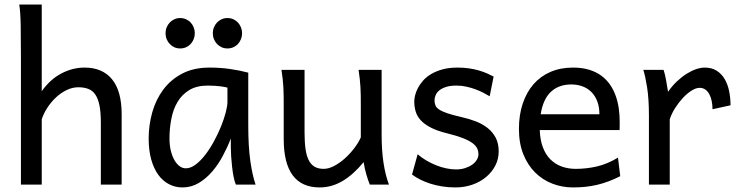

<svg xmlns="http://www.w3.org/2000/svg" viewBox="-20 -801 3194 833"><path d="M417.5 0V-268.6Q417.5 -314.5 411.4 -344.2Q405.3 -374 393.1 -391.4Q380.9 -408.7 362.5 -415.5Q344.2 -422.4 319.8 -422.4Q293.5 -422.4 268.3 -409.9Q243.2 -397.5 222.2 -377.7Q201.2 -357.9 185.1 -333Q168.9 -308.1 161.1 -283.2V0H70.8V-551.8Q70.8 -630.9 69.8 -690.2Q68.8 -749.5 63.5 -781.2H161.1V-405.3Q197.3 -456.5 246.1 -482.2Q294.9 -507.8 346.7 -507.8Q424.8 -507.8 466.3 -456.8Q507.8 -405.8 507.8 -305.2V0Z M966.8 -420.9Q960.9 -422.4 953.6 -423.8Q946.3 -425.3 936.3 -426.5Q926.3 -427.7 912.8 -428.7Q899.4 -429.7 881.3 -429.7Q833.5 -429.7 801.5 -410.4Q769.5 -391.1 750.5 -359.1Q731.4 -327.1 723.4 -285.6Q715.3 -244.1 715.3 -200.2Q715.3 -171.9 720.9 -148.2Q726.6 -124.5 736.3 -107.2Q746.1 -89.8 758.8 -80.3Q771.5 -70.8 786.1 -70.8Q807.6 -70.8 829.3 -87.4Q851.1 -104 871.1 -130.1Q891.1 -156.2 908.7 -188.7Q926.3 -221.2 939.2 -253.2Q952.1 -285.2 959.5 -313.5Q966.8 -341.8 966.8 -358.9ZM1003.4 0Q998 -11.7 993.9 -32.2Q989.7 -52.7 987.1 -75.9Q984.4 -99.1 982.9 -122.1Q981.4 -145 981.4 -161.1V-200.2Q966.8 -162.1 946.5 -124.3Q926.3 -86.4 900.1 -56.2Q874 -25.9 841.8 -6.8Q809.6 12.2 771.5 12.2Q740.7 12.2 713.9 -1.5Q687 -15.1 667.2 -42Q647.5 -68.8 636.2 -108.6Q625 -148.4 625 -200.2Q625 -258.3 640.6 -313.7Q656.2 -369.1 688.5 -412.4Q720.7 -455.6 770.5 -481.7Q820.3 -507.8 888.7 -507.8Q936 -507.8 978 -501.7Q1020 -495.6 1057.1 -485.8V-258.8Q1057.1 -166.5 1065.9 -103.8Q1074.7 -41 1088.9 0ZM698.2 -656.7Q698.2 -670.4 703.1 -682.4Q708 -694.3 716.6 -703.4Q725.1 -712.4 736.6 -717.5Q748 -722.7 761.7 -722.7Q775.4 -722.7 787.1 -717.5Q798.8 -712.4 807.1 -703.4Q815.4 -694.3 820.3 -682.4Q825.2 -670.4 825.2 -656.7Q825.2 -643.1 820.3 -631.1Q815.4 -619.1 807.1 -610.1Q798.8 -601.1 787.1 -595.9Q775.4 -590.8 761.7 -590.8Q748 -590.8 736.6 -595.9Q725.1 -601.1 716.6 -610.1Q708 -619.1 703.1 -631.1Q698.2 -643.1 698.2 -656.7ZM903.3 -656.7Q903.3 -670.4 908.2 -682.4Q913.1 -694.3 921.6 -703.4Q930.2 -712.4 941.7 -717.5Q953.1 -722.7 966.8 -722.7Q980.5 -722.7 992.2 -717.5Q1003.9 -712.4 1012.2 -703.4Q1020.5 -694.3 1025.4 -682.4Q1030.3 -670.4 1030.3 -656.7Q1030.3 -643.1 1025.4 -631.1Q1020.5 -619.1 1012.2 -610.1Q1003.9 -601.1 992.2 -595.9Q980.5 -590.8 966.8 -590.8Q953.1 -590.8 941.7 -595.9Q930.2 -601.1 921.6 -610.1Q913.1 -619.1 908.2 -631.1Q903.3 -643.1 903.3 -656.7Z M1584.5 0Q1581.1 -8.3 1577.1 -19.5Q1573.2 -30.8 1569.6 -43.5Q1565.9 -56.2 1562.7 -70.1Q1559.6 -84 1557.6 -97.7Q1513.2 -43.5 1466.1 -15.6Q1418.9 12.2 1367.2 12.2Q1210.9 12.2 1210.9 -197.8V-341.8Q1210.9 -365.2 1210.7 -384.3Q1210.4 -403.3 1209.5 -421.1Q1208.5 -439 1206.5 -457.5Q1204.6 -476.1 1201.2 -498H1301.3V-227.1Q1301.3 -185.5 1305.4 -155.5Q1309.6 -125.5 1319.3 -106.2Q1329.1 -86.9 1345 -77.6Q1360.8 -68.4 1384.3 -68.4Q1405.8 -68.4 1430.2 -81.3Q1454.6 -94.2 1476.8 -114.3Q1499 -134.3 1517.3 -158.4Q1535.6 -182.6 1545.4 -205.1V-341.8Q1545.4 -365.7 1545.2 -385Q1544.9 -404.3 1543.9 -421.9Q1543 -439.5 1541 -457.5Q1539.1 -475.6 1535.6 -498H1635.7V-219.7Q1635.7 -148.4 1643.8 -95Q1651.9 -41.5 1667.5 0Z M2104.5 -383.3Q2092.3 -390.6 2076.7 -398.7Q2061 -406.7 2042.7 -413.6Q2024.4 -420.4 2003.7 -425Q1982.9 -429.7 1960.4 -429.7Q1933.6 -429.7 1915.3 -423.8Q1897 -418 1886 -408.9Q1875 -399.9 1870.1 -388.4Q1865.2 -377 1865.2 -366.2Q1865.2 -353.5 1869.1 -343.8Q1873 -334 1885.5 -325.7Q1897.9 -317.4 1920.9 -309.6Q1943.8 -301.8 1982.4 -293Q2015.6 -285.6 2044.9 -274.2Q2074.2 -262.7 2096.2 -245.1Q2118.2 -227.5 2130.9 -202.9Q2143.6 -178.2 2143.6 -144Q2143.6 -110.8 2128.9 -82.5Q2114.3 -54.2 2088.9 -33Q2063.5 -11.7 2029.3 0.2Q1995.1 12.2 1955.6 12.2Q1925.8 12.2 1898.2 7.8Q1870.6 3.4 1846.4 -4.4Q1822.3 -12.2 1802.2 -22.5Q1782.2 -32.7 1767.6 -43.9L1792 -131.8Q1808.6 -117.2 1829.3 -105Q1850.1 -92.8 1872.1 -84Q1894 -75.2 1916.3 -70.6Q1938.5 -65.9 1958 -65.9Q1979.5 -65.9 1997.3 -71.5Q2015.1 -77.1 2028.1 -86.2Q2041 -95.2 2048.3 -107.2Q2055.7 -119.1 2055.7 -131.8Q2055.7 -145.5 2050 -157.5Q2044.4 -169.4 2029.5 -180.4Q2014.6 -191.4 1988.5 -201.7Q1962.4 -211.9 1921.4 -222.2Q1877 -232.9 1848.9 -247.6Q1820.8 -262.2 1804.9 -279.8Q1789.1 -297.4 1783.2 -317.9Q1777.3 -338.4 1777.3 -361.3Q1777.3 -372.6 1781 -387.7Q1784.7 -402.8 1793.2 -419.2Q1801.8 -435.5 1815.7 -451.4Q1829.6 -467.3 1850.6 -479.7Q1871.6 -492.2 1899.9 -500Q1928.2 -507.8 1965.3 -507.8Q1991.7 -507.8 2014.9 -504.4Q2038.1 -501 2057.4 -495.4Q2076.7 -489.7 2092.8 -482.7Q2108.9 -475.6 2121.6 -468.8Z M2321.8 -236.8Q2323.2 -193.8 2335.2 -162.1Q2347.2 -130.4 2367.9 -109.6Q2388.7 -88.9 2416.7 -78.6Q2444.8 -68.4 2478 -68.4Q2525.4 -68.4 2570.8 -79.1Q2616.2 -89.8 2661.1 -117.2L2670.9 -36.6Q2645 -23.4 2620.1 -14.2Q2595.2 -4.9 2570.3 1Q2545.4 6.8 2519.8 9.5Q2494.1 12.2 2465.8 12.2Q2418.9 12.2 2376.5 -4.2Q2334 -20.5 2301.8 -52.5Q2269.5 -84.5 2250.5 -131.8Q2231.4 -179.2 2231.4 -241.7Q2231.4 -302.2 2247.8 -351.3Q2264.2 -400.4 2294.4 -435.3Q2324.7 -470.2 2368.2 -489Q2411.6 -507.8 2465.8 -507.8Q2505.9 -507.8 2536.6 -498.3Q2567.4 -488.8 2589.8 -471.9Q2612.3 -455.1 2627.4 -432.6Q2642.6 -410.2 2651.6 -384.3Q2660.6 -358.4 2664.6 -330.3Q2668.5 -302.2 2668.5 -274.9V-255.9Q2668.5 -243.7 2668 -236.8ZM2458.5 -434.6Q2404.8 -434.6 2370.6 -403.1Q2336.4 -371.6 2325.7 -305.2H2580.6Q2580.6 -336.4 2571.5 -360.6Q2562.5 -384.8 2546.1 -401.4Q2529.8 -418 2507.3 -426.3Q2484.9 -434.6 2458.5 -434.6Z M2795.4 0V-300.3Q2795.4 -372.6 2787.4 -422.6Q2779.3 -472.7 2771 -498H2858.9Q2861.8 -490.2 2864.7 -477.8Q2867.7 -465.3 2870.1 -451.7Q2872.6 -438 2874.5 -424.8L2878.4 -402.8Q2896 -428.2 2916.7 -447.8Q2937.5 -467.3 2958.7 -480.7Q2980 -494.1 3000.2 -501Q3020.5 -507.8 3037.1 -507.8Q3067.9 -507.8 3089.1 -494.4Q3110.4 -481 3123.8 -458.3Q3137.2 -435.5 3143.3 -406Q3149.4 -376.5 3149.4 -344.2L3071.3 -327.1Q3071.3 -345.2 3067.9 -362.1Q3064.5 -378.9 3057.6 -391.8Q3050.8 -404.8 3040.3 -412.4Q3029.8 -419.9 3015.1 -419.9Q2999.5 -419.9 2980.5 -408Q2961.4 -396 2943.1 -376.5Q2924.8 -356.9 2909.2 -332.5Q2893.6 -308.1 2885.7 -283.2V0Z"/></svg>

Font: Andika FrenchTight
Style: Regular
Weight: 400
Designer: Victor Gaultney, Annie Olsen, Julie Remington, Don Collingsworth, Eric Hays, Becca Hirsbrunner
Foundry: SIL International
Version: Version 5.000 ; Dig1 Dig4Opn Dig7 LnSpcTght